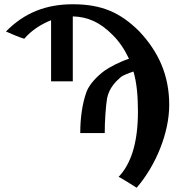

<svg xmlns="http://www.w3.org/2000/svg" viewBox="-20 -717 866 902"><path d="M537 114C542 114 622 165 622 165C715 57 775 -96 775 -224C775 -362 726 -473 633 -571C547 -656 461 -697 322 -697C198 -697 95 -658 8 -569C9 -568 79 -538 94 -535C127 -574 174 -604 220 -622V-335H322V-640C392 -638 450 -613 510 -552C541 -521 565 -485 586 -441C543 -427 497 -403 470 -384C436 -359 400 -321 387 -287C367 -233 357 -164 357 -92H472C472 -149 477 -219 483 -255C493 -306 527 -337 549 -356C558 -363 583 -373 607 -381C623 -326 628 -263 628 -192C628 -43 594 55 537 114Z"/></svg>

Font: Libertinus Serif
Style: Bold
Weight: 700
Designer: Philipp H. Poll, Khaled Hosny
Foundry: Caleb Maclennan
Version: Version 7.050;RELEASE